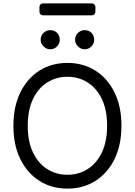

<svg xmlns="http://www.w3.org/2000/svg" viewBox="-20 -1111 801 1141"><path d="M59.7 -363.6Q59.7 -478.7 101.2 -562.5Q142.8 -646.3 215.2 -691.8Q287.6 -737.2 380.7 -737.2Q473.7 -737.2 546.2 -691.8Q618.6 -646.3 660.2 -562.5Q701.7 -478.7 701.7 -363.6Q701.7 -248.6 660.2 -164.8Q618.6 -81 546.2 -35.5Q473.7 9.9 380.7 9.9Q287.6 9.9 215.2 -35.5Q142.8 -81 101.2 -164.8Q59.7 -248.6 59.7 -363.6ZM616.5 -363.6Q616.5 -458.1 585 -523.1Q553.6 -588.1 500.2 -621.4Q446.7 -654.8 380.7 -654.8Q314.6 -654.8 261.2 -621.4Q207.7 -588.1 176.3 -523.1Q144.9 -458.1 144.9 -363.6Q144.9 -269.2 176.3 -204.2Q207.7 -139.2 261.2 -105.8Q314.6 -72.4 380.7 -72.4Q446.7 -72.4 500.2 -105.8Q553.6 -139.2 585 -204.2Q616.5 -269.2 616.5 -363.6ZM221.6 -875Q221.6 -899.5 238.8 -915.7Q256 -931.8 278.4 -931.8Q302.9 -931.8 319.1 -915.7Q335.2 -899.5 335.2 -875Q335.2 -852.6 319.1 -835.4Q302.9 -818.2 278.4 -818.2Q256 -818.2 238.8 -835.4Q221.6 -852.6 221.6 -875ZM426.1 -875Q426.1 -899.5 443.4 -915.7Q460.6 -931.8 483 -931.8Q507.5 -931.8 523.6 -915.7Q539.8 -899.5 539.8 -875Q539.8 -852.6 523.6 -835.4Q507.5 -818.2 483 -818.2Q460.6 -818.2 443.4 -835.4Q426.1 -852.6 426.1 -875ZM526.3 -1090.9H235.4Q226.6 -1090.9 220.5 -1084.9Q214.5 -1078.8 214.5 -1070.3V-1040.5Q214.5 -1032 220.5 -1025.9Q226.6 -1019.9 235.4 -1019.9H526.3Q534.8 -1019.9 540.8 -1025.9Q546.9 -1032 546.9 -1040.5V-1070.3Q546.9 -1078.8 540.8 -1084.9Q534.8 -1090.9 526.3 -1090.9Z"/></svg>

Font: DeltaSans
Style: Regular
Weight: 400
Designer: Rasmus Andersson
Foundry: rsms
Version: Version 3.012